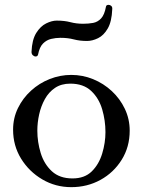

<svg xmlns="http://www.w3.org/2000/svg" viewBox="-20 -759 589 792"><path d="M274 -450Q321 -450 364 -432.5Q407 -415 441 -383.5Q475 -352 495 -310Q515 -268 515 -220Q515 -153 482 -100Q449 -47 394.5 -17Q340 13 274 13Q209 13 154.5 -19Q100 -51 67 -104.5Q34 -158 34 -224Q34 -272 54 -313Q74 -354 108 -385Q142 -416 185 -433Q228 -450 274 -450ZM270 -414Q233 -414 207 -396.5Q181 -379 165 -350Q149 -321 141.5 -287Q134 -253 134 -220Q134 -173 148 -127.5Q162 -82 194 -52.5Q226 -23 279 -23Q329 -23 358.5 -52Q388 -81 401.5 -125.5Q415 -170 415 -214Q415 -262 401.5 -308Q388 -354 356 -384Q324 -414 270 -414ZM137 -534Q135 -526 127 -526Q121 -526 115.5 -531Q110 -536 110 -545Q112 -595 129.5 -623Q147 -651 170.5 -662.5Q194 -674 214 -674Q246 -674 270.5 -667.5Q295 -661 323 -661Q345 -661 364 -664.5Q383 -668 397 -683Q411 -698 417 -731Q418 -739 428 -739Q434 -739 439 -734.5Q444 -730 443 -721Q441 -670 424.5 -641.5Q408 -613 384.5 -601.5Q361 -590 339 -590Q309 -590 284.5 -596.5Q260 -603 229 -603Q210 -603 191 -598.5Q172 -594 157.5 -579.5Q143 -565 137 -534Z"/></svg>

Font: Sedan SC
Style: Regular
Weight: 400
Designer: Sebastian Salazar
Foundry: Sebastian Salazar
Version: Version 1.100; ttfautohint (v1.8.4.7-5d5b)